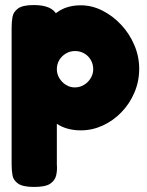

<svg xmlns="http://www.w3.org/2000/svg" viewBox="-20 -519 581 760"><path d="M300 -3Q251 -3 215 -23Q179 -43 156 -77.5Q133 -112 122 -156Q111 -200 112 -249Q113 -297 124.5 -342Q136 -387 159 -422Q182 -457 217 -477.5Q252 -498 300 -498Q344 -498 385.5 -477Q427 -456 460 -420.5Q493 -385 512 -340Q531 -295 531 -247Q531 -197 512 -152.5Q493 -108 460.5 -74.5Q428 -41 386.5 -22Q345 -3 300 -3ZM115 221Q71 221 52 208Q33 195 29.5 175Q26 155 26 133V-410Q26 -432 29.5 -452Q33 -472 51.5 -485.5Q70 -499 114 -499Q149 -499 172 -489.5Q195 -480 205 -460V132Q207 154 202.5 174.5Q198 195 179 208Q160 221 115 221ZM276 -173Q296 -173 312.5 -183Q329 -193 339 -209.5Q349 -226 349 -245Q349 -265 339.5 -281.5Q330 -298 313.5 -307.5Q297 -317 277 -317Q257 -317 240.5 -307Q224 -297 214.5 -281Q205 -265 205 -245Q205 -226 215 -209.5Q225 -193 241 -183Q257 -173 276 -173Z"/></svg>

Font: Fredoka Light
Style: Regular
Weight: 300
Designer: Ben Nathan
Foundry: Milena B. Brandão, Ben Nathan
Version: Version 2.001